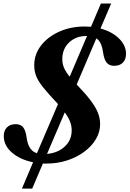

<svg xmlns="http://www.w3.org/2000/svg" viewBox="-20 -923 738 1094"><path d="M105 151.5 168.5 1.5Q95.5 -13 48.5 -53.2Q1.5 -93.5 1.5 -147.5Q1.5 -179 19.5 -197.2Q37.5 -215.5 69.5 -215.5Q97.5 -215.5 112 -197.5Q126.5 -179.5 132 -137.5Q142 -64 190.5 -50L310.5 -330Q256.5 -387 227 -423.8Q197.5 -460.5 186.2 -489.2Q175 -518 175 -551Q175 -612.5 213 -662.5Q251 -712.5 316.5 -742.2Q382 -772 464 -772Q481.5 -772 498.5 -770.5L555 -903H613.5L552.5 -760.5Q617 -743.5 657.5 -704.2Q698 -665 698 -616Q698 -584.5 680.2 -566.2Q662.5 -548 630 -548Q602.5 -548 587.8 -566Q573 -584 567 -626Q558.5 -686 529 -704.5L417 -441.5Q466.5 -390 495.8 -351.5Q525 -313 537.8 -280.8Q550.5 -248.5 550.5 -216Q550.5 -170.5 526.2 -129.8Q502 -89 459.5 -57.8Q417 -26.5 362 -8.8Q307 9 245.5 9Q240.5 9 235.2 9Q230 9 224.5 8.5L163.5 151.5ZM377 -486 476 -718H472.5Q413.5 -718 374.2 -681.5Q335 -645 335 -585.5Q335 -559 345.2 -535.8Q355.5 -512.5 377 -486ZM248 -46Q309.5 -51.5 349 -88Q388.5 -124.5 388.5 -181Q388.5 -204.5 379.8 -228.5Q371 -252.5 349 -282.5Z"/></svg>

Font: Libre Caslon Text Bold
Style: Italic
Weight: 700
Italic angle: -22.583°
Designer: Pablo Impallari, Rodrigo Fuenzalida, Katja Schimmel
Foundry: Pablo Impallari, Rodrigo Fuenzalida
Version: Version 2.000